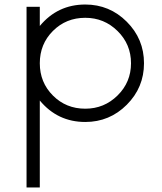

<svg xmlns="http://www.w3.org/2000/svg" viewBox="-20 -530 719 850"><path d="M357.5 -510Q465 -510 541.2 -433.8Q617.5 -357.5 617.5 -250Q617.5 -142.5 541.2 -66.2Q465 10 357.5 10Q235 10 156.2 -85V300H97.5V-500H156.2V-415Q235 -510 357.5 -510ZM357.5 -48.8Q441.2 -48.8 500.6 -107.5Q560 -166.2 560 -250Q560 -333.8 500.6 -392.5Q441.2 -451.2 357.5 -451.2Q272.5 -451.2 214.4 -393.1Q156.2 -335 156.2 -250Q156.2 -165 214.4 -106.9Q272.5 -48.8 357.5 -48.8Z"/></svg>

Font: Now Light
Style: Regular
Weight: 300
Designer: Alfredo Marco Pradil
Foundry: Alfredo Marco Pradil
Version: Version 1.002;PS 001.002;hotconv 1.0.88;makeotf.lib2.5.64775